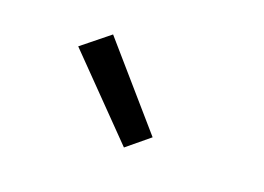

<svg xmlns="http://www.w3.org/2000/svg" viewBox="-55 -930 709 515"><g transform="rotate(20 300.0 -672.5)"><path d="M326 -535 118 -748 195 -810 389 -587Z"/></g></svg>

Font: Iosevka Medium Extended
Style: Regular
Weight: 500
Width: 7
Monospace: yes
Designer: Belleve Invis
Foundry: Belleve Invis
Version: Version 32.5.0; ttfautohint (v1.8.4)